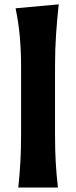

<svg xmlns="http://www.w3.org/2000/svg" viewBox="-20 -846 343 866"><path d="M62.6 0H241.2Q234.5 -59.3 231.3 -115.1Q228.2 -170.9 228.2 -239.5V-546.2Q228.2 -621.8 232.9 -691.3Q237.6 -760.8 244.9 -826.4L50.2 -808.6Q64 -743.6 69.5 -678.8Q75.1 -614.1 75.1 -546.2V-239.5Q75.1 -170.9 71.9 -115.1Q68.8 -59.3 62.6 0Z"/></svg>

Font: Pinar-VF-FD
Style: Regular
Weight: 300
Designer: Amin Abedi
Version: Version 3.0